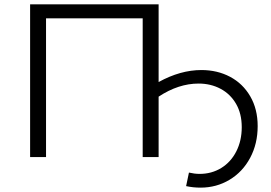

<svg xmlns="http://www.w3.org/2000/svg" viewBox="-20 -720 1244 880"><path d="M903 -399Q976 -399 1034.5 -368Q1093 -337 1127 -278.5Q1161 -220 1161 -142Q1161 -61 1126.5 3.5Q1092 68 1032 104Q972 140 899 140Q865 140 833 133L846 71Q872 77 895 77Q950 77 994 50Q1038 23 1063 -26Q1088 -75 1088 -137Q1088 -199 1062 -244Q1036 -289 991 -313Q946 -337 890 -337Q798 -337 707 -277V0H634V-636H191V0H118V-700H707V-344Q807 -399 903 -399Z"/></svg>

Font: APTA Sans Regular
Style: Regular
Weight: 400
Version: Version 7.200